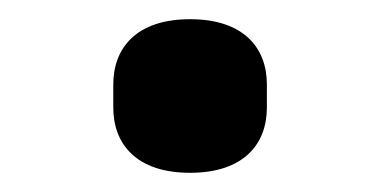

<svg xmlns="http://www.w3.org/2000/svg" viewBox="-20 -404 396 200"><path d="M178 -224C234 -224 258 -254 258 -292V-316C258 -354 234 -384 178 -384C122 -384 98 -354 98 -316V-292C98 -254 122 -224 178 -224Z"/></svg>

Font: IBM Plex Thai Looped Medium
Style: Regular
Weight: 500
Designer: Mike Abbink, Paul van der Laan, Pieter van Rosmalen, Ben Mitchell, Mark Frömberg
Foundry: Bold Monday
Version: Version 1.0